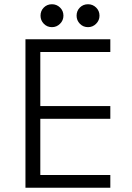

<svg xmlns="http://www.w3.org/2000/svg" viewBox="-20 -885 620 905"><path d="M500 -700V-640H170V-385H500V-325H170V-60H500V0H100V-700ZM279 -811Q279 -789 263 -773Q247 -757 225 -757Q202 -757 186.5 -773Q171 -789 171 -811Q171 -834 186.5 -849.5Q202 -865 225 -865Q247 -865 263 -849.5Q279 -834 279 -811ZM449 -811Q449 -789 433 -773Q417 -757 395 -757Q372 -757 356.5 -773Q341 -789 341 -811Q341 -834 356.5 -849.5Q372 -865 395 -865Q417 -865 433 -849.5Q449 -834 449 -811Z"/></svg>

Font: Goli Light
Style: Regular
Weight: 300
Designer: jaikishan Patel
Foundry: MagicType
Version: Version 1.000